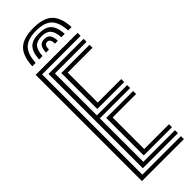

<svg xmlns="http://www.w3.org/2000/svg" viewBox="-321 -1004 1022 1022"><g transform="rotate(-45 190.5 -492.5)"><path d="M43.2 0V-800H359V-777.5H69V-22.5H359V0ZM94.8 -45V-755H359V-732.8H120.8V-417H349V-394.8H120.8V-67.2H359V-45ZM146.5 -439.5V-710.2H359V-687.8H172.2V-462H349V-439.5ZM146.5 -89.8V-372.2H349V-349.8H172.2V-112.2H359V-89.8ZM210.5 -985.2Q135 -985.2 100.6 -952.6Q66.2 -920 62.5 -844.8H88.2Q91.5 -909 119.9 -936.8Q148.2 -964.5 210.5 -964.5Q272.2 -964.5 300.6 -936.8Q329 -909 332.5 -844.8H358.2Q354 -920 319.6 -952.6Q285.2 -985.2 210.5 -985.2ZM210.5 -943.8Q161.2 -943.8 139 -920.8Q116.8 -897.8 114 -844.8H139.8Q141.8 -886.5 158.1 -904.8Q174.5 -923 210.5 -923Q246 -923 262.4 -904.8Q278.8 -886.5 281.2 -844.8H306.8Q303.8 -897.8 281.4 -920.8Q259 -943.8 210.5 -943.8ZM210.5 -902.2Q187.8 -902.2 177.4 -888.9Q167 -875.5 165.5 -844.8H188Q187.8 -881.2 210.5 -881.2Q233.5 -881.2 232.8 -844.8H255.2Q253.5 -875.5 243.1 -888.9Q232.8 -902.2 210.5 -902.2Z"/></g></svg>

Font: Big Shoulders Inline Display ExtraBold
Style: Regular
Weight: 800
Designer: Patric King
Foundry: XO Type Co
Version: Version 1.000